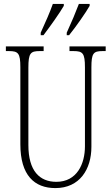

<svg xmlns="http://www.w3.org/2000/svg" viewBox="-20 -951 571 981"><path d="M321 -784V-771H333C370 -817 418 -886 438 -921V-931H383C366 -886 347 -841 321 -784ZM188 -784V-771H202C237 -817 286 -886 306 -921V-931H250C234 -886 214 -841 188 -784ZM263 10C387 10 447 -86 447 -201V-606C447 -679 457 -690 504 -690H520V-714H335V-690H356C403 -690 414 -679 414 -607V-203C414 -115 374 -22 268 -22C182 -22 125 -78 125 -210V-605C125 -680 136 -690 183 -690H203V-714H10V-690H26C73 -690 84 -679 84 -608V-214C84 -55 156 10 263 10Z"/></svg>

Font: Noto Serif Sinhala ExtraCondensed ExtraLight
Style: Regular
Weight: 200
Width: 2
Designer: Jelle Bosma - Monotype Design Team
Foundry: Monotype Imaging Inc.
Version: Version 2.007